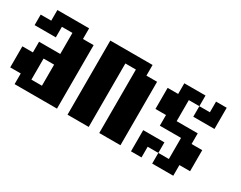

<svg xmlns="http://www.w3.org/2000/svg" viewBox="-73 -889 1646 1310"><g transform="rotate(30 750.0 -234.0)"><path d="M167 -26.4H250V-192.4H167ZM0 -26.4V-192.4H83V-276.4H250V-442.4H167V-359.4H0V-442.4H83V-526.4H333V-442.4H417V57.6H83V-26.4Z M500 57.6V-526.4H833V-442.4H917V57.6H750V-442.4H667V57.6Z M1000 -276.4V-442.4H1083V-526.4H1250V-442.4H1333V-526.4H1417V-359.4H1250V-442.4H1167V-276.4H1333V-192.4H1417V-26.4H1333V57.6H1167V-26.4H1250V-192.4H1083V-276.4ZM1000 57.6V-109.4H1167V-26.4H1083V57.6Z"/></g></svg>

Font: KH Dot Dougenzaka 12
Style: Regular
Weight: 400
Designer: Original version for X68000 by Keitarou Hiraki (http://hp.vector.co.jp/authors/VA000874/) / TrueType conversion by Homem
Version: Version 1.00.20150527